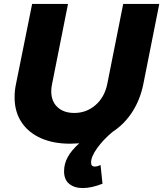

<svg xmlns="http://www.w3.org/2000/svg" viewBox="-20 -721 828 974"><path d="M788 -701 707 -294Q691 -215 651 -153Q611 -91 551 -52Q503 -12 472.5 31Q442 74 442 103Q442 124 460 124Q474 124 490 116L500 211Q444 233 400 233Q357 233 331 211.5Q305 190 305 148Q305 110 323.5 76Q342 42 382 6Q352 8 336 8Q250 8 186.5 -20.5Q123 -49 88.5 -102Q54 -155 54 -227Q54 -262 61 -294L143 -701H325L244 -294Q240 -277 240 -258Q240 -207 271.5 -177.5Q303 -148 357 -148Q418 -148 464 -187.5Q510 -227 524 -294L605 -701Z"/></svg>

Font: Gontserrat
Style: Bold Italic
Weight: 700
Italic angle: -11.3°
Designer: Julieta Ulanovsky
Foundry: Julieta Ulanovsky
Version: Version 6.001